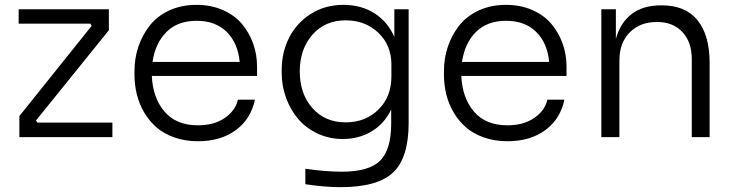

<svg xmlns="http://www.w3.org/2000/svg" viewBox="-20 -567 3044 794"><path d="M444.8 0H60.1V-86.9L358.9 -460L354 -469.2H57.1V-528.8H430.2V-441.9L128.9 -68.8L134.8 -60.1H444.8Z M798.8 17.1Q745.6 17.1 701.4 1.5Q657.2 -14.2 627 -40.5Q596.7 -66.9 575.9 -102.5Q555.2 -138.2 545.7 -177.5Q536.1 -216.8 536.1 -258.8V-272.9Q536.1 -325.7 552.2 -373.8Q568.4 -421.9 599.1 -461.2Q629.9 -500.5 679.9 -523.7Q730 -546.9 793 -546.9Q853 -546.9 901.6 -525.4Q950.2 -503.9 980.5 -468Q1010.7 -432.1 1026.9 -387Q1043 -341.8 1043 -292V-252.9H607.9Q611.8 -162.6 660.2 -105.7Q708.5 -48.8 798.8 -48.8Q865.2 -48.8 909.4 -79.1Q953.6 -109.4 963.9 -154.8H1034.2Q1017.6 -74.7 955.1 -28.8Q892.6 17.1 798.8 17.1ZM610.8 -311H971.2Q963.9 -389.2 917.5 -435.1Q871.1 -481 793 -481Q714.8 -481 668.5 -434.8Q622.1 -388.7 610.8 -311Z M1388.7 207Q1322.8 207 1242.7 194.8V130.9Q1328.1 143.1 1393.1 143.1Q1505.9 143.1 1551.8 97.7Q1597.7 52.2 1597.7 -55.2V-113.8Q1569.3 -55.2 1516.8 -23.7Q1464.4 7.8 1397 7.8Q1341.3 7.8 1293.5 -14.6Q1245.6 -37.1 1213.4 -74.7Q1181.2 -112.3 1163.1 -161.9Q1145 -211.4 1145 -265.1V-278.8Q1145 -350.6 1175.8 -411.4Q1206.5 -472.2 1265.4 -509.5Q1324.2 -546.9 1399.9 -546.9Q1474.1 -546.9 1528.8 -512Q1583.5 -477.1 1610.8 -414.1V-528.8H1669.9V-58.1Q1669.9 85.4 1605.7 146.2Q1541.5 207 1388.7 207ZM1409.7 -61Q1491.2 -61 1544.9 -113.8Q1598.6 -166.5 1598.6 -251V-299.8Q1598.6 -380.4 1544.4 -431.6Q1490.2 -482.9 1409.7 -482.9Q1323.7 -482.9 1271.7 -423.1Q1219.7 -363.3 1219.7 -272Q1219.7 -178.7 1272 -119.9Q1324.2 -61 1409.7 -61Z M2078.6 17.1Q2025.4 17.1 1981.2 1.5Q1937 -14.2 1906.7 -40.5Q1876.5 -66.9 1855.7 -102.5Q1835 -138.2 1825.4 -177.5Q1815.9 -216.8 1815.9 -258.8V-272.9Q1815.9 -325.7 1832 -373.8Q1848.1 -421.9 1878.9 -461.2Q1909.7 -500.5 1959.7 -523.7Q2009.8 -546.9 2072.8 -546.9Q2132.8 -546.9 2181.4 -525.4Q2230 -503.9 2260.3 -468Q2290.5 -432.1 2306.6 -387Q2322.8 -341.8 2322.8 -292V-252.9H1887.7Q1891.6 -162.6 1939.9 -105.7Q1988.3 -48.8 2078.6 -48.8Q2145 -48.8 2189.2 -79.1Q2233.4 -109.4 2243.7 -154.8H2314Q2297.4 -74.7 2234.9 -28.8Q2172.4 17.1 2078.6 17.1ZM1890.6 -311H2251Q2243.7 -389.2 2197.3 -435.1Q2150.9 -481 2072.8 -481Q1994.6 -481 1948.2 -434.8Q1901.9 -388.7 1890.6 -311Z M2541.5 0H2466.8V-528.8H2526.9V-405.8Q2544.9 -472.7 2592 -508.8Q2639.2 -544.9 2713.9 -544.9H2716.8Q2814.9 -544.9 2864.7 -483.2Q2914.6 -421.4 2914.6 -307.1V0H2840.8V-323.2Q2840.8 -392.6 2802.2 -434.3Q2763.7 -476.1 2696.8 -476.1Q2626.5 -476.1 2584 -432.9Q2541.5 -389.6 2541.5 -317.9Z"/></svg>

Font: Sora Light
Style: Regular
Weight: 300
Designer: Jonathan Barnbrook, Julián Moncada
Foundry: Barnbrook Fonts
Version: Version 2.000